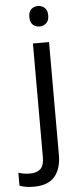

<svg xmlns="http://www.w3.org/2000/svg" viewBox="-119 -770 440 1044"><g transform="rotate(-5 101.5 -248.5)"><path d="M78.1 -681.2Q78.1 -710 93 -723.4Q107.9 -736.8 129.9 -736.8Q149.9 -736.8 165.5 -723.4Q181.2 -710 181.2 -681.2Q181.2 -651.9 165.5 -638.4Q149.9 -625 129.9 -625Q107.9 -625 93 -638.4Q78.1 -651.9 78.1 -681.2ZM22 240.2Q-3.9 240.2 -22.9 236.6Q-42 232.9 -55.2 228V157.2Q-40 162.1 -23.9 164.6Q-7.8 167 11.2 167Q43 167 64 149.4Q85 131.8 85 83V-536.1H172.9V80.1Q172.9 154.8 137 197.5Q101.1 240.2 22 240.2Z"/></g></svg>

Font: Defago Noto Sans
Style: Regular
Weight: 400
Designer: John M. Durdin
Foundry: Lao IT Dev Co., Ltd.
Version: Version 1.000 2007 initial release